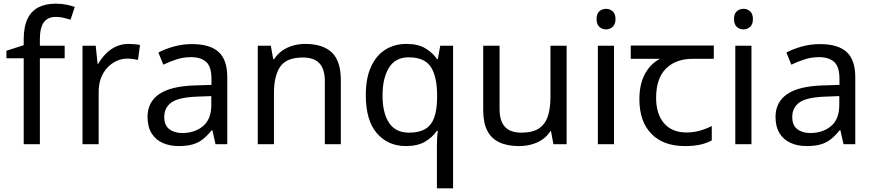

<svg xmlns="http://www.w3.org/2000/svg" viewBox="-20 -785 4756 1045"><path d="M332 -468H197V0H109V-468H15V-509L109 -539V-570Q109 -639 129.5 -682Q150 -725 189 -745Q228 -765 283 -765Q315 -765 341.5 -759.5Q368 -754 387 -747L364 -678Q348 -683 327 -688Q306 -693 284 -693Q240 -693 218.5 -663.5Q197 -634 197 -571V-536H332Z M679 -546Q694 -546 711.5 -544.5Q729 -543 742 -540L731 -459Q718 -462 702.5 -464Q687 -466 673 -466Q642 -466 614 -453Q586 -440 564 -416.5Q542 -393 529.5 -360Q517 -327 517 -286V0H429V-536H501L511 -438H515Q532 -468 556 -492.5Q580 -517 611 -531.5Q642 -546 679 -546Z M1025 -545Q1123 -545 1170 -502Q1217 -459 1217 -365V0H1153L1136 -76H1132Q1109 -47 1084.5 -27.5Q1060 -8 1028.5 1Q997 10 952 10Q904 10 865.5 -7Q827 -24 805 -59.5Q783 -95 783 -149Q783 -229 846 -272.5Q909 -316 1040 -320L1131 -323V-355Q1131 -422 1102 -448Q1073 -474 1020 -474Q978 -474 940 -461.5Q902 -449 869 -433L842 -499Q877 -518 925 -531.5Q973 -545 1025 -545ZM1051 -259Q951 -255 912.5 -227Q874 -199 874 -148Q874 -103 901.5 -82Q929 -61 972 -61Q1040 -61 1085 -98.5Q1130 -136 1130 -214V-262Z M1641 -546Q1737 -546 1786 -499.5Q1835 -453 1835 -349V0H1748V-343Q1748 -408 1719 -440Q1690 -472 1628 -472Q1539 -472 1505 -422Q1471 -372 1471 -278V0H1383V-536H1454L1467 -463H1472Q1490 -491 1516.5 -509.5Q1543 -528 1575 -537Q1607 -546 1641 -546Z M2358 11Q2358 -7 2359 -31Q2360 -55 2363 -72H2357Q2334 -38 2293.5 -14Q2253 10 2189 10Q2092 10 2031.5 -59.5Q1971 -129 1971 -267Q1971 -359 1999 -421Q2027 -483 2077 -514.5Q2127 -546 2192 -546Q2255 -546 2295 -522Q2335 -498 2359 -463H2363L2376 -536H2446V240H2358ZM2206 -63Q2261 -63 2294.5 -83Q2328 -103 2343 -144.5Q2358 -186 2359 -248V-266Q2359 -368 2325 -420.5Q2291 -473 2204 -473Q2132 -473 2097 -416.5Q2062 -360 2062 -265Q2062 -170 2097.5 -116.5Q2133 -63 2206 -63Z M3064 -536V0H2992L2979 -71H2975Q2958 -43 2931 -25Q2904 -7 2872 1.5Q2840 10 2805 10Q2741 10 2697.5 -10.5Q2654 -31 2632 -74Q2610 -117 2610 -185V-536H2699V-191Q2699 -127 2728 -95Q2757 -63 2818 -63Q2878 -63 2912.5 -85.5Q2947 -108 2961.5 -151.5Q2976 -195 2976 -257V-536Z M3322 -536V0H3234V-536ZM3279 -737Q3299 -737 3314.5 -723.5Q3330 -710 3330 -681Q3330 -653 3314.5 -639Q3299 -625 3279 -625Q3257 -625 3242 -639Q3227 -653 3227 -681Q3227 -710 3242 -723.5Q3257 -737 3279 -737Z M3708 10Q3590 10 3525 -57Q3460 -124 3460 -245Q3460 -325 3489 -380.5Q3518 -436 3572 -465H3413V-537H3865V-465H3752Q3658 -465 3604.5 -411.5Q3551 -358 3551 -252Q3551 -165 3594 -114.5Q3637 -64 3717 -64Q3754 -64 3788 -73.5Q3822 -83 3854 -99V-21Q3825 -5 3790 2.5Q3755 10 3708 10Z M4070 -536V0H3982V-536ZM4027 -737Q4047 -737 4062.5 -723.5Q4078 -710 4078 -681Q4078 -653 4062.5 -639Q4047 -625 4027 -625Q4005 -625 3990 -639Q3975 -653 3975 -681Q3975 -710 3990 -723.5Q4005 -737 4027 -737Z M4443 -545Q4541 -545 4588 -502Q4635 -459 4635 -365V0H4571L4554 -76H4550Q4527 -47 4502.5 -27.5Q4478 -8 4446.5 1Q4415 10 4370 10Q4322 10 4283.5 -7Q4245 -24 4223 -59.5Q4201 -95 4201 -149Q4201 -229 4264 -272.5Q4327 -316 4458 -320L4549 -323V-355Q4549 -422 4520 -448Q4491 -474 4438 -474Q4396 -474 4358 -461.5Q4320 -449 4287 -433L4260 -499Q4295 -518 4343 -531.5Q4391 -545 4443 -545ZM4469 -259Q4369 -255 4330.5 -227Q4292 -199 4292 -148Q4292 -103 4319.5 -82Q4347 -61 4390 -61Q4458 -61 4503 -98.5Q4548 -136 4548 -214V-262Z"/></svg>

Font: binaryhoriontal115
Style: Book
Weight: 400
Designer: Jelle Bosma - Monotype Design Team
Foundry: Monotype Imaging Inc.
Version: Version 2.003